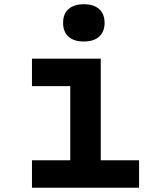

<svg xmlns="http://www.w3.org/2000/svg" viewBox="-20 -887 740 907"><path d="M131 -610H456V-130H637V0H131V-130H312V-480H131ZM376 -691Q329 -691 303.5 -714Q278 -737 278 -779Q278 -821 303.5 -844Q329 -867 376 -867Q423 -867 448.5 -844Q474 -821 474 -779Q474 -737 448.5 -714Q423 -691 376 -691Z"/></svg>

Font: Martian Mono SemiExpanded SemiBold
Style: Regular
Weight: 600
Monospace: yes
Version: Version 0.930